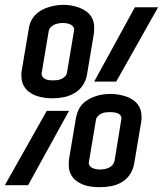

<svg xmlns="http://www.w3.org/2000/svg" viewBox="-32 -765 673 793"><path d="M185 -359Q168 -359 150.5 -361.5Q133 -364 117.5 -369.5Q102 -375 88.5 -385Q75 -395 67 -409Q59 -423 57 -440.5Q55 -458 58 -475L87 -647Q89 -663 96 -677.5Q103 -692 114 -703.5Q125 -715 139.5 -723Q154 -731 169 -735.5Q184 -740 199 -742.5Q214 -745 229 -745Q247 -745 264 -742Q281 -739 296.5 -733Q312 -727 325 -717.5Q338 -708 346.5 -693.5Q355 -679 356.5 -662Q358 -645 356 -628L327 -455Q323 -432 309.5 -412Q296 -392 275 -380Q254 -368 231 -363.5Q208 -359 185 -359ZM357 -428 525 -735H621L448 -428ZM186 -433Q195 -433 204 -434Q213 -435 222 -439Q231 -443 237.5 -450.5Q244 -458 245 -467L274 -640Q275 -648 270.5 -654.5Q266 -661 259 -664Q252 -667 244 -668.5Q236 -670 228 -670Q219 -670 210 -668.5Q201 -667 192 -663Q183 -659 176.5 -651.5Q170 -644 169 -635L140 -463Q139 -455 143.5 -448.5Q148 -442 155 -438.5Q162 -435 170 -434Q178 -433 186 -433ZM380 8Q363 8 345.5 6Q328 4 312.5 -2Q297 -8 284 -17.5Q271 -27 262.5 -41.5Q254 -56 252.5 -73Q251 -90 253 -107L282 -280Q285 -295 291.5 -309.5Q298 -324 309 -335.5Q320 -347 334.5 -355Q349 -363 364 -368Q379 -373 394 -375Q409 -377 424 -377Q442 -377 459 -374Q476 -371 491.5 -365.5Q507 -360 520.5 -350Q534 -340 542 -326Q550 -312 552 -294.5Q554 -277 551 -260L522 -88Q518 -65 504.5 -44.5Q491 -24 470 -12Q449 0 426 4Q403 8 380 8ZM-12 0 161 -307H253L84 0ZM381 -65Q390 -65 399 -66.5Q408 -68 417 -72Q426 -76 432.5 -83.5Q439 -91 441 -100L469 -272Q471 -280 466.5 -287Q462 -294 454.5 -297Q447 -300 439 -301Q431 -302 423 -302Q414 -302 405 -301Q396 -300 387 -296Q378 -292 371.5 -284.5Q365 -277 364 -268L335 -95Q334 -87 338.5 -80.5Q343 -74 350 -71Q357 -68 365 -66.5Q373 -65 381 -65Z"/></svg>

Font: Iosevka Curly Extended
Style: Italic
Weight: 400
Width: 7
Italic angle: -9°
Monospace: yes
Designer: Belleve Invis
Foundry: Belleve Invis
Version: Version 11.1.0; ttfautohint (v1.8.3)